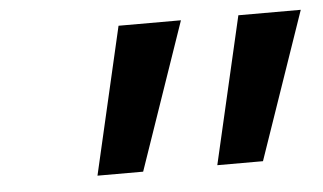

<svg xmlns="http://www.w3.org/2000/svg" viewBox="-35 -759 712 423"><g transform="rotate(-5 321.5 -547.5)"><path d="M430 -385H531L643 -710H505ZM165 -385H266L378 -710H240Z"/></g></svg>

Font: Intel One Mono Medium
Style: Italic
Weight: 500
Italic angle: -16°
Monospace: yes
Designer: Fred Shallcrass
Foundry: Frere-Jones Type LLC
Version: Version 1.400;hotconv 1.1.0;makeotfexe 2.6.0;FJTRelease1.4